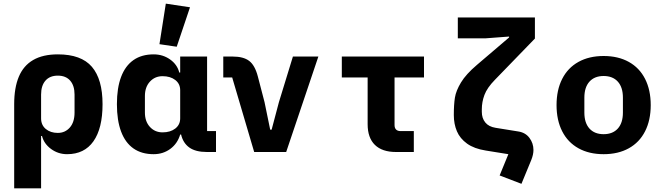

<svg xmlns="http://www.w3.org/2000/svg" viewBox="-20 -836 3640 1056"><path d="M58 -263Q58 -353 83.5 -414Q109 -475 162.5 -506Q216 -537 298 -537Q427 -537 485.5 -468.5Q544 -400 544 -263Q544 -130 494 -59Q444 12 349 12Q300 12 261 -16.5Q222 -45 211 -88H206V200H58ZM390 -217V-316Q390 -365 366 -392.5Q342 -420 298 -420Q254 -420 230 -392.5Q206 -365 206 -316V-185Q206 -148 232 -126.5Q258 -105 298 -105Q338 -105 364 -134.5Q390 -164 390 -217Z M1168 0H1118Q1056 0 1021.5 -24.5Q987 -49 976 -96H971Q956 -46 916.5 -17Q877 12 825 12Q759 12 714 -19.5Q669 -51 646 -112.5Q623 -174 623 -263Q623 -352 646 -413Q669 -474 714 -505.5Q759 -537 825 -537Q876 -537 915.5 -509Q955 -481 966 -437H971V-525H1119V-115H1168ZM971 -185V-340Q971 -375 944 -396Q917 -417 874 -417Q832 -417 804.5 -387Q777 -357 777 -308V-217Q777 -168 804.5 -138Q832 -108 874 -108Q917 -108 944 -129Q971 -150 971 -185ZM857 -593 892 -816 1025 -796 952 -579Z M1378 0 1257 -410H1208V-525H1260Q1319 -525 1350.5 -501Q1382 -477 1398 -416L1435 -274L1466 -123H1474L1514 -274L1591 -525H1731L1554 0Z M2158 0Q2082 0 2042 -39Q2002 -78 2002 -153V-410H1860V-525H2312V-410H2150V-148Q2150 -132 2158.5 -123.5Q2167 -115 2183 -115H2256V0Z M2498 -740H2922V-624L2702 -397Q2659 -353 2644.5 -314Q2630 -275 2630 -235V-221Q2630 -186 2649 -162.5Q2668 -139 2706 -133L2830 -113Q2870 -107 2892 -77.5Q2914 -48 2914 -11Q2914 14 2902 44L2848 175L2728 129L2776 12L2652 -8Q2588 -18 2549 -46Q2510 -74 2493 -114Q2476 -154 2476 -203Q2476 -261 2482 -299Q2488 -337 2515.5 -382.5Q2543 -428 2603 -479L2780 -630V-635L2648 -625H2498Z M3041 -258Q3041 -341 3072 -402Q3103 -463 3161.5 -495.5Q3220 -528 3300 -528Q3380 -528 3438.5 -495.5Q3497 -463 3528 -402Q3559 -341 3559 -258Q3559 -175 3528 -114Q3497 -53 3438.5 -20.5Q3380 12 3300 12Q3220 12 3161.5 -20.5Q3103 -53 3072 -114Q3041 -175 3041 -258ZM3406 -217V-299Q3406 -356 3378 -387Q3350 -418 3300 -418Q3250 -418 3222 -387Q3194 -356 3194 -299V-217Q3194 -160 3222 -129Q3250 -98 3300 -98Q3350 -98 3378 -129Q3406 -160 3406 -217Z"/></svg>

Font: iA Writer Quattro V
Style: Regular
Weight: 400
Designer: Mike Abbink, Paul van der Laan, Pieter van Rosmalen, Oliver Reichenstein
Foundry: Information Architects Inc.
Version: Version 2.000